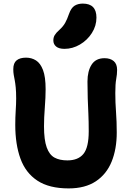

<svg xmlns="http://www.w3.org/2000/svg" viewBox="-20 -1036 724 1069"><path d="M362 13Q254 13 188.5 -30Q123 -73 94 -152.5Q65 -232 65 -341Q65 -382 67.5 -420.5Q70 -459 70 -487Q70 -525 67.5 -549.5Q65 -574 62 -589.5Q59 -605 56.5 -619Q54 -633 54 -651Q54 -685 72.5 -700Q91 -715 125 -715Q156 -715 180.5 -699.5Q205 -684 219.5 -646Q234 -608 234 -539Q234 -494 229.5 -437Q225 -380 225 -333Q225 -257 240 -215.5Q255 -174 283.5 -158.5Q312 -143 355 -143Q415 -143 444.5 -179Q474 -215 474 -305Q474 -360 472 -403Q470 -446 468.5 -488Q467 -530 467 -582Q467 -640 490 -676Q513 -712 562 -712Q594 -712 613 -696Q632 -680 632 -647Q632 -622 627 -595.5Q622 -569 622 -518Q622 -465 626 -412Q630 -359 630 -298Q630 -206 601.5 -136Q573 -66 513.5 -26.5Q454 13 362 13ZM339 -764Q308 -764 292.5 -777Q277 -790 277 -811Q277 -828 285 -841Q293 -854 310 -869Q332 -889 343 -909Q354 -929 364 -958Q376 -992 395 -1004Q414 -1016 441 -1016Q517 -1016 517 -938Q517 -892 491.5 -852Q466 -812 425 -788Q384 -764 339 -764Z"/></svg>

Font: Shantell Sans Normal
Style: Bold
Weight: 700
Designer: Stephen Nixon, Anya Danilova, Shantell Martin
Foundry: Arrow Type
Version: Version 1.009;[a7da0bfa3]